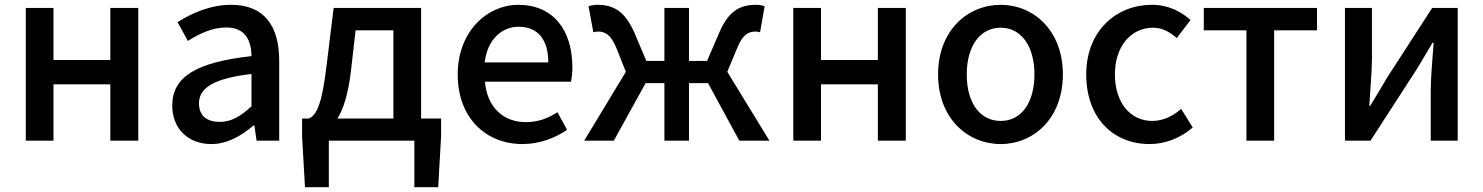

<svg xmlns="http://www.w3.org/2000/svg" viewBox="-20 -584 6158 797"><path d="M87 0H202V-234H438V0H554V-551H438V-335H202V-551H87Z M857 14C923 14 982 -20 1032 -63H1036L1045 0H1139V-331C1139 -478 1076 -564 939 -564C851 -564 774 -528 717 -492L760 -414C807 -444 861 -470 919 -470C1000 -470 1023 -414 1024 -351C795 -326 695 -265 695 -146C695 -49 762 14 857 14ZM892 -78C843 -78 806 -100 806 -155C806 -216 861 -258 1024 -277V-143C979 -101 940 -78 892 -78Z M1345 0H1700V193H1799L1811 -18V-92H1728V-551H1365L1336 -315C1316 -144 1293 -108 1263 -92H1234V-18L1246 193H1345ZM1381 -92C1406 -133 1426 -196 1437 -291L1456 -458H1613V-92Z M2149 14C2220 14 2284 -11 2334 -45L2294 -118C2254 -92 2212 -77 2163 -77C2068 -77 2002 -140 1993 -245H2350C2353 -259 2356 -281 2356 -304C2356 -459 2277 -564 2131 -564C2003 -564 1880 -454 1880 -275C1880 -93 1998 14 2149 14ZM1992 -325C2003 -421 2064 -473 2133 -473C2213 -473 2256 -419 2256 -325Z M2405 0H2528L2660 -239H2738V0H2840V-239H2919L3049 0H3174L2999 -286L3040 -384C3063 -442 3088 -453 3116 -453C3124 -453 3128 -452 3135 -450L3154 -558C3144 -562 3131 -564 3118 -564C3052 -564 3004 -539 2965 -447L2915 -331H2840V-551H2738V-331H2663L2614 -447C2574 -539 2525 -564 2460 -564C2447 -564 2434 -562 2423 -558L2443 -450C2450 -452 2455 -453 2462 -453C2491 -453 2515 -442 2539 -384L2578 -286Z M3273 0H3388V-234H3624V0H3740V-551H3624V-335H3388V-551H3273Z M4134 14C4270 14 4392 -92 4392 -275C4392 -458 4270 -564 4134 -564C3997 -564 3874 -458 3874 -275C3874 -92 3997 14 4134 14ZM4134 -82C4047 -82 3993 -158 3993 -275C3993 -391 4047 -469 4134 -469C4220 -469 4274 -391 4274 -275C4274 -158 4220 -82 4134 -82Z M4752 14C4815 14 4880 -10 4931 -55L4883 -132C4850 -103 4809 -82 4763 -82C4672 -82 4608 -158 4608 -275C4608 -391 4674 -469 4767 -469C4804 -469 4835 -452 4865 -426L4922 -501C4882 -536 4831 -564 4761 -564C4616 -564 4489 -458 4489 -275C4489 -92 4603 14 4752 14Z M5154 0H5269V-458H5447V-551H4977V-458H5154Z M5563 0H5669L5856 -289C5876 -321 5906 -372 5926 -406H5931C5926 -335 5919 -262 5919 -205V0H6031V-551H5925L5738 -262C5719 -229 5688 -178 5668 -145H5664C5668 -215 5675 -288 5675 -345V-551H5563Z"/></svg>

Font: GenYoGothic2 TW M
Style: Regular
Weight: 500
Version: Version 2.100;PS 2.1;hotconv 16.6.51;makeotf.lib2.5.65220 DE